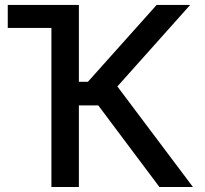

<svg xmlns="http://www.w3.org/2000/svg" viewBox="-20 -747 820 767"><path d="M295.1 -727.3V-420.1H331L605.8 -727.3H739.7L448.9 -401.6L750.7 0H616.8L372.5 -326H295.1V0H185.4V-635.3H11V-727.3Z"/></svg>

Font: Cannonade Med
Style: Regular
Weight: 500
Designer: Rasmus Andersson
Foundry: rsms
Version: Version 3.012;git-f93a4a705